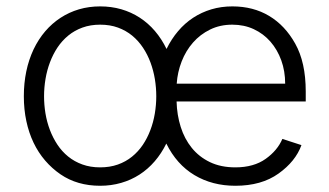

<svg xmlns="http://www.w3.org/2000/svg" viewBox="-20 -573 1035 604"><path d="M55 -270.2Q55 -352.3 85.6 -417.6Q100.9 -449.6 122.3 -474.6Q143.8 -499.6 170.5 -517Q197.1 -534.4 228.5 -543.7Q259.9 -552.9 295.1 -552.9Q330.3 -552.9 361.5 -543.9Q392.8 -534.8 419.4 -517.6Q446 -500.4 467.3 -475.5Q488.6 -450.6 503.9 -419Q519.2 -450.3 540.3 -475.1Q561.4 -500 587.7 -517.2Q614 -534.4 645.1 -543.7Q676.1 -552.9 710.9 -552.9Q776.6 -552.9 826.7 -522.9Q876.8 -492.9 908.7 -435.7Q941.8 -376.8 941.8 -285.2V-253.9H535.5Q536.6 -211.3 548.5 -173.7Q560.4 -136 583.3 -107.8Q606.2 -79.5 640.4 -63Q674.7 -46.5 720.5 -46.5Q749.6 -46.5 773.4 -53.3Q797.2 -60 815.7 -73.2Q852.6 -99.4 868.3 -136L928.3 -116.5Q909.8 -65.3 856.2 -27Q802.6 11.4 720.5 11.4Q647.7 11.4 591.6 -22.2Q535.5 -55.8 503.2 -121.4Q487.9 -90.2 466.6 -65.5Q445.3 -40.8 418.9 -23.8Q392.4 -6.7 361.2 2.3Q329.9 11.4 295.1 11.4Q223 11.4 170.5 -24.5Q143.5 -43 122 -68Q100.5 -93 85.6 -124.1Q70.7 -155.2 62.9 -191.9Q55 -228.7 55 -270.2ZM118.6 -270.2Q118.6 -243.3 123 -216.3Q127.5 -189.3 136.9 -164.4Q146.3 -139.6 160.5 -118.1Q174.7 -96.6 194.4 -80.6Q214.1 -64.6 239.2 -55.6Q264.2 -46.5 295.1 -46.5Q325.6 -46.5 350.7 -55.4Q375.7 -64.3 395.2 -80.1Q414.8 -95.9 429.2 -117.2Q443.5 -138.5 452.9 -163.4Q462.4 -188.2 467 -215.6Q471.6 -242.9 471.6 -270.2Q471.6 -297.2 467.2 -324.2Q462.7 -351.2 453.5 -376.2Q444.2 -401.3 429.9 -422.9Q415.5 -444.6 396 -460.8Q376.4 -476.9 351.2 -486.2Q326 -495.4 295.1 -495.4Q264.6 -495.4 239.5 -486.3Q214.5 -477.3 195 -461.3Q175.4 -445.3 161 -423.8Q146.7 -402.3 137.3 -377.3Q127.8 -352.3 123.2 -324.9Q118.6 -297.6 118.6 -270.2ZM535.9 -309.7H877.1Q877.1 -349.1 864.9 -383Q852.6 -416.9 830.8 -441.9Q808.9 -467 778.4 -481.2Q747.9 -495.4 710.9 -495.4Q672.2 -495.4 641 -480.1Q609.7 -464.8 587.2 -439.1Q564.6 -413.4 551.5 -379.8Q538.4 -346.2 535.9 -309.7Z"/></svg>

Font: Inter P Light
Style: Regular
Weight: 300
Designer: Rasmus Andersson
Foundry: rsms
Version: Version 3.018;git-588b23468